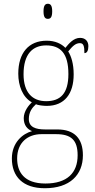

<svg xmlns="http://www.w3.org/2000/svg" viewBox="-20 -758 506 1019"><path d="M234 -658C248 -658 257 -666 257 -698C257 -729 248 -738 234 -738C220 -738 211 -729 211 -698C211 -666 220 -658 234 -658ZM218 241C350 241 420 171 420 66C420 -22 376 -71 284 -71H219C170 -71 133 -83 133 -126C133 -163 150 -186 171 -205C181 -199 213 -196 228 -196C323 -196 371 -261 371 -363C371 -420 358 -460 342 -485C365 -513 381 -529 404 -529C423 -529 428 -514 428 -476C442 -476 449 -490 449 -513C449 -537 435 -557 405 -557C370 -557 345 -526 327 -504C306 -526 272 -542 228 -542C132 -542 77 -477 77 -367C77 -303 100 -242 149 -215C133 -200 106 -168 106 -131C106 -92 126 -72 150 -62C101 -49 43 -2 43 83C43 179 101 241 218 241ZM225 -221C152 -221 105 -267 105 -364C105 -472 154 -517 225 -517C301 -517 343 -475 343 -365C343 -262 301 -221 225 -221ZM221 216C107 216 71 154 71 83C71 -1 127 -46 200 -46H278C357 -46 392 -15 392 66C392 159 337 216 221 216Z"/></svg>

Font: Noto Serif Tamil SemiCondensed Thin
Style: Regular
Weight: 100
Width: 4
Designer: Indian Type Foundry, Tom Grace, and the Monotype Design Team
Foundry: Monotype Imaging Inc.
Version: Version 2.004